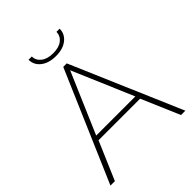

<svg xmlns="http://www.w3.org/2000/svg" viewBox="-244 -1026 1162 1162"><g transform="rotate(-45 337.5 -444.5)"><path d="M322 -710H352L657 0H620L515 -245H159L54 0H16ZM504 -275 337 -666 169 -275ZM338 -787Q277 -787 240.5 -815.5Q204 -844 204 -889H232Q232 -855 260.5 -833Q289 -811 338 -811Q387 -811 414.5 -832.5Q442 -854 443 -889H470Q470 -844 434 -815.5Q398 -787 338 -787Z"/></g></svg>

Font: Raleway ExtraLight
Style: Regular
Weight: 200
Designer: Matt McInerney, Pablo Impallari, Rodrigo Fuenzalida
Foundry: Matt McInerney, Pablo Impallari, Rodrigo Fuenzalida
Version: Version 4.026